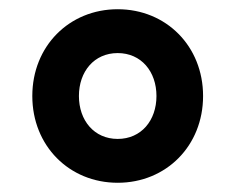

<svg xmlns="http://www.w3.org/2000/svg" viewBox="-20 -730 510 416"><path d="M235 -334C340 -334 420 -414 420 -522C420 -630 340 -710 235 -710C130 -710 50 -630 50 -522C50 -414 130 -334 235 -334ZM235 -429C184 -429 151 -469 151 -522C151 -575 184 -615 235 -615C286 -615 319 -575 319 -522C319 -469 286 -429 235 -429Z"/></svg>

Font: IBM Plex Devanagari
Style: Bold
Weight: 700
Designer: Mike Abbink, Paul van der Laan, Pieter van Rosmalen, Erin McLaughlin
Foundry: Bold Monday
Version: Version 1.0